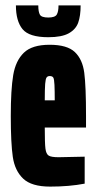

<svg xmlns="http://www.w3.org/2000/svg" viewBox="-20 -684 358 712"><path d="M299 -211H146Q146 -153 148.5 -133Q151 -113 160.5 -107Q170 -101 197 -101L294 -103V-3Q237 8 166 8Q97 8 66 -21.5Q35 -51 27.5 -102Q20 -153 20 -254Q20 -352 29 -405.5Q38 -459 68.5 -488.5Q99 -518 164 -518Q229 -518 257.5 -491Q286 -464 292.5 -414Q299 -364 299 -254ZM146 -312H183Q183 -347 182 -369Q181 -391 177.5 -396.5Q174 -402 164 -402Q157 -402 153 -397Q149 -392 147.5 -373Q146 -354 146 -312ZM39 -664H122Q122 -640 128 -629.5Q134 -619 159 -619Q184 -619 190.5 -630Q197 -641 197 -664H279Q279 -625 270 -600Q261 -575 235 -560.5Q209 -546 159 -546Q88 -546 63.5 -576Q39 -606 39 -664Z"/></svg>

Font: Saira Ultra Condensed Black
Style: Regular
Weight: 900
Width: 1
Designer: Hector Gatti with collaboration of the Omnibus-Type team
Foundry: Omnibus-Type
Version: Version 1.001; ttfautohint (v1.8)